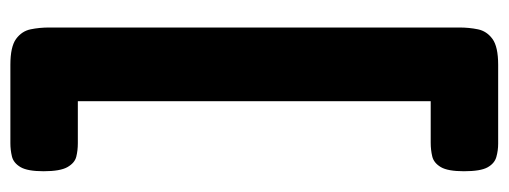

<svg xmlns="http://www.w3.org/2000/svg" viewBox="-325 -486 980 370"><g transform="rotate(90 165.0 -301.0)"><path d="M105 169Q70 169 55 158Q40 147 36.5 130Q33 113 33 94V-696Q33 -715 36.5 -732Q40 -749 55 -760Q70 -771 105 -771H257Q270 -771 282.5 -767.5Q295 -764 302.5 -750.5Q310 -737 310 -705Q310 -674 302 -660.5Q294 -647 281.5 -644Q269 -641 255 -641H175V39H256Q270 39 282 42Q294 45 302 59Q310 73 310 105Q310 136 302 149.5Q294 163 281.5 166Q269 169 256 169Z"/></g></svg>

Font: Fredoka SemiBold
Style: Regular
Weight: 600
Designer: Ben Nathan
Foundry: Milena B. Brandão, Ben Nathan
Version: Version 2.001